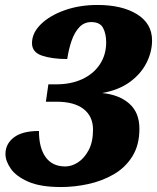

<svg xmlns="http://www.w3.org/2000/svg" viewBox="-20 -744 633 774"><path d="M226 10Q143 10 94 -11.5Q45 -33 23.5 -64Q2 -95 2 -123Q2 -164 36 -190Q70 -216 137 -216Q137 -148 164 -110.5Q191 -73 243 -73Q269 -73 294.5 -89.5Q320 -106 337.5 -139Q355 -172 355 -221Q355 -275 317 -304.5Q279 -334 208 -334H165L175 -404H207Q266 -404 311.5 -425Q357 -446 382.5 -484.5Q408 -523 408 -573Q408 -608 395.5 -631.5Q383 -655 348 -655Q319 -655 299.5 -634Q280 -613 268.5 -579.5Q257 -546 251 -506Q191 -506 150 -519.5Q109 -533 109 -570Q109 -611 144.5 -646Q180 -681 240 -702.5Q300 -724 373 -724Q472 -724 532.5 -686.5Q593 -649 593 -581Q593 -535 570.5 -490.5Q548 -446 503.5 -413.5Q459 -381 392 -369Q461 -362 501.5 -326Q542 -290 542 -225Q542 -159 513.5 -113.5Q485 -68 438 -41Q391 -14 335.5 -2Q280 10 226 10Z"/></svg>

Font: Noto Serif Black
Style: Italic
Weight: 900
Italic angle: -12°
Designer: Monotype Design Team
Foundry: Monotype Imaging Inc.
Version: Version 2.013